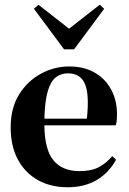

<svg xmlns="http://www.w3.org/2000/svg" viewBox="-20 -775 543 809"><path d="M271 -495Q334 -495 379 -469Q424 -443 448.5 -397.5Q473 -352 473 -293Q473 -280 472 -268.5Q471 -257 468 -247H167Q168 -144 205.5 -99Q243 -54 315 -54Q365 -54 396 -70.5Q427 -87 453 -117L469 -102Q439 -47 387.5 -16.5Q336 14 265 14Q194 14 140 -16Q86 -46 55.5 -102.5Q25 -159 25 -238Q25 -320 60.5 -377Q96 -434 152.5 -464.5Q209 -495 271 -495ZM266 -466Q237 -466 215.5 -449.5Q194 -433 181.5 -391.5Q169 -350 167 -275H346Q357 -376 338 -421Q319 -466 266 -466ZM250 -567 123 -738 142 -755 271 -654 400 -755 419 -738 292 -567Z"/></svg>

Font: DeepMind Serif Text
Style: Regular
Weight: 400
Designer: Frank Grießhammer / Modifications: Colophon Foundry
Foundry: Colophon Foundry
Version: Version 5.003; ttfautohint (v1.8.2)